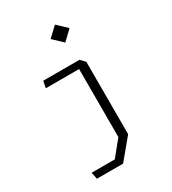

<svg xmlns="http://www.w3.org/2000/svg" viewBox="-228 -885 1076 1203"><g transform="rotate(-30 310.0 -284.0)"><path d="M110.5 200H300L419.5 56V-467.5L389 -500H126.5L116.5 -451H357.5V41L268 151H100.5ZM297 -703 365.5 -638 434 -703 365.5 -768Z"/></g></svg>

Font: Monaspace Krypton ExtraLight
Style: Regular
Weight: 200
Designer: Riley Cran & the Lettermatic Team
Foundry: Lettermatic
Version: Version 1.101 (Monaspace Krypton)